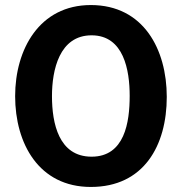

<svg xmlns="http://www.w3.org/2000/svg" viewBox="-20 -734 730 761"><path d="M40 -353C40 -165 134 7 340 7C550 7 641 -157 641 -350C641 -538 549 -714 340 -714C136 -714 40 -538 40 -353ZM186 -353C186 -456 215 -594 343 -594C471 -594 494 -455 494 -354C494 -249 474 -113 343 -113C213 -113 186 -245 186 -353Z"/></svg>

Font: Asimov Print
Style: C
Weight: 500
Designer: Google
Version: Version 2.000980: 2014